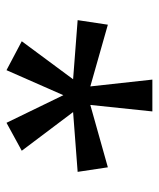

<svg xmlns="http://www.w3.org/2000/svg" viewBox="31 -957 489 591"><g transform="rotate(90 275.5 -661.5)"><path d="M323 -886 303 -695 495 -749 509 -656 325 -642 444 -484 358 -437 273 -612 196 -437 107 -484 224 -642 42 -656 56 -749 246 -695 225 -886Z"/></g></svg>

Font: Noto Sans Kannada UI
Style: Regular
Weight: 400
Designer: Jelle Bosma - Monotype Design Team
Foundry: Monotype Imaging Inc.
Version: Version 2.006